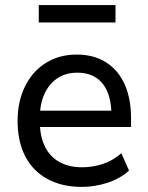

<svg xmlns="http://www.w3.org/2000/svg" viewBox="-20 -724 580 753"><path d="M301 9Q223 9 166 -22Q109 -53 79 -111Q49 -169 49 -250Q49 -326 78 -385Q107 -444 159.5 -477Q212 -510 281 -510Q348 -510 396 -479.5Q444 -449 469 -393Q494 -337 494 -259V-226H119V-290H433L417 -272Q417 -353 382.5 -396Q348 -439 283 -439Q238 -439 205 -417Q172 -395 154 -355Q136 -315 136 -260V-252Q136 -191 155.5 -150.5Q175 -110 212.5 -89Q250 -68 302 -68Q343 -68 382 -80.5Q421 -93 456 -123L486 -55Q451 -23 401 -7Q351 9 301 9ZM132 -636V-704H433V-636Z"/></svg>

Font: Nunitoga
Style: Medium
Weight: 500
Designer: Vernon Adams
Foundry: Vernon Adams
Version: Version 1.0